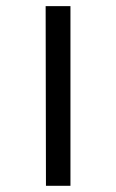

<svg xmlns="http://www.w3.org/2000/svg" viewBox="-20 -600 373 620"><path d="M127.4 -580.1H207.5V0H128.4Z"/></svg>

Font: Armata
Style: Regular
Weight: 400
Designer: Viktoriya Grabowska
Foundry: Viktoriya Grabowska
Version: Version 1.003